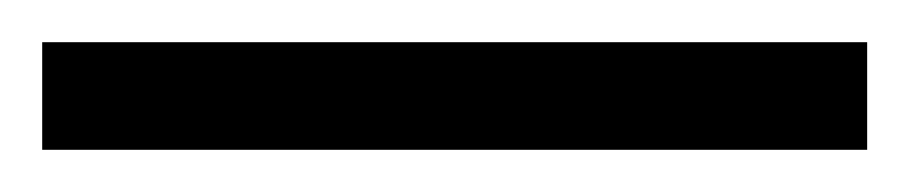

<svg xmlns="http://www.w3.org/2000/svg" viewBox="-24 -831 431 91"><path d="M-4 -760V-811H387V-760Z"/></svg>

Font: Noto Serif Khmer Condensed ExtraLight
Style: Regular
Weight: 250
Width: 3
Designer: Danh Hong and the Monotype Design Team
Foundry: Monotype Imaging Inc.
Version: Version 2.004